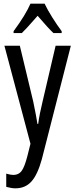

<svg xmlns="http://www.w3.org/2000/svg" viewBox="-20 -786 410 1046"><path d="M88 -537 161 -233Q178 -151 184 -111H188Q195 -164 212 -233L283 -537H366L208 81Q185 165 151.5 202.5Q118 240 64 240Q43 240 14 232V160Q37 167 53 167Q82 167 98 145Q114 123 129 65L146 -3L4 -537ZM316 -616V-606H271Q244 -631 185 -700L170 -683Q123 -629 99 -606H54V-616Q119 -704 146 -766H223Q238 -734 264 -692.5Q290 -651 316 -616Z"/></svg>

Font: Noto Sans UI Cond
Style: Regular
Weight: 400
Width: 3
Designer: Monotype Design Team
Foundry: Monotype Imaging Inc.
Version: Version 1.001